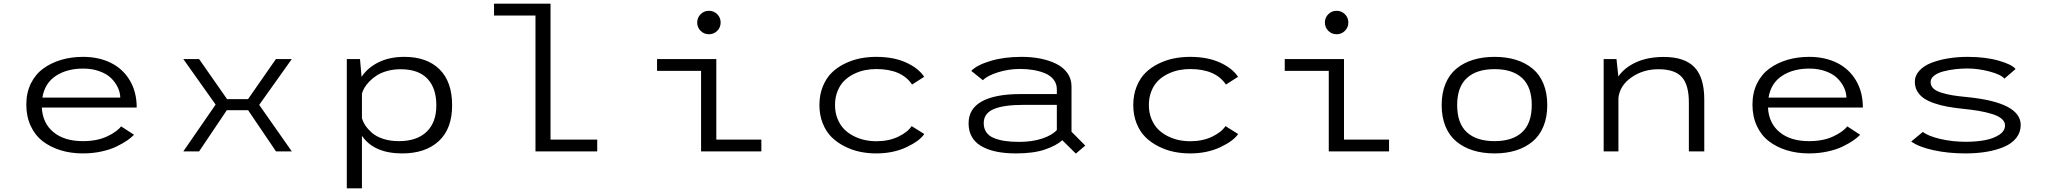

<svg xmlns="http://www.w3.org/2000/svg" viewBox="-20 -820 11090 1040"><path d="M706 -90Q691 -74.5 668.5 -59Q646 -43.5 612 -26.8Q578 -10 530 0.5Q482 11 429 11Q364 11 308.5 -6Q253 -23 211.2 -55.2Q169.5 -87.5 146 -138.5Q122.5 -189.5 122.5 -253.5Q122.5 -317.5 147.2 -367.8Q172 -418 214.8 -449Q257.5 -480 312 -496Q366.5 -512 429.5 -512Q514.5 -512 580 -479.8Q645.5 -447.5 683 -384.8Q720.5 -322 720.5 -237.5H206.5Q211 -152.5 269.8 -104Q328.5 -55.5 429 -55.5Q505.5 -55.5 559.5 -80.8Q613.5 -106 636 -135.5ZM430.5 -448.5Q342.5 -448.5 282.5 -409Q222.5 -369.5 209.5 -291.5H631.5Q631 -319 618.2 -346.2Q605.5 -373.5 581.8 -396.8Q558 -420 518.5 -434.2Q479 -448.5 430.5 -448.5Z M1560.5 -500 1384 -252 1560.5 0H1475L1324 -223H1208.5L1058.5 0H973L1148 -253.5L973 -500H1058.5L1210 -283H1323.5L1474.5 -500Z M1858.5 -500H1930L1938.5 -403.5Q1971 -453 2030.2 -482.5Q2089.5 -512 2170.5 -512Q2292 -512 2360.5 -444.8Q2429 -377.5 2429 -249.5Q2429 -122 2356.5 -55.5Q2284 11 2159 11Q2005.5 11 1940.5 -84.5V200H1858.5ZM2150 -445Q2111.5 -445 2078 -435.8Q2044.5 -426.5 2021.8 -412Q1999 -397.5 1981.2 -379.2Q1963.5 -361 1954 -344.5Q1944.5 -328 1940.5 -313V-180.5Q1945.5 -161 1958.5 -141.2Q1971.5 -121.5 1994 -101.2Q2016.5 -81 2054.8 -68.2Q2093 -55.5 2140.5 -55.5Q2238 -55.5 2290.8 -106.2Q2343.5 -157 2343.5 -249.5Q2343.5 -343 2294.8 -394Q2246 -445 2150 -445Z M2962 -64H3215V0H2880.5V-736H2656V-800H2962Z M3865 -653Q3846.5 -634.5 3820 -634.5Q3793.5 -634.5 3775 -653Q3756.5 -671.5 3756.5 -698Q3756.5 -724.5 3775 -743Q3793.5 -761.5 3820 -761.5Q3846.5 -761.5 3865 -743Q3883.5 -724.5 3883.5 -698Q3883.5 -671.5 3865 -653ZM3860 -64H4104V0H3777.5V-436H3539V-500H3860Z M4986.5 -94Q4961 -56 4889.5 -22.5Q4818 11 4726 11Q4681 11 4638.5 2.2Q4596 -6.5 4555.8 -26.8Q4515.5 -47 4485.2 -76.5Q4455 -106 4436.8 -151Q4418.5 -196 4418.5 -251Q4418.5 -306.5 4436.8 -351.5Q4455 -396.5 4485 -426Q4515 -455.5 4555.5 -475.2Q4596 -495 4638.5 -503.5Q4681 -512 4726 -512Q4821 -512 4888.2 -481.2Q4955.5 -450.5 4986 -404L4920.5 -362Q4864 -446 4726.5 -446Q4695 -446 4664.5 -439.8Q4634 -433.5 4604.2 -418.8Q4574.5 -404 4552.5 -382.2Q4530.5 -360.5 4516.8 -326.5Q4503 -292.5 4503 -251Q4503 -210 4516.8 -176.2Q4530.5 -142.5 4552.5 -120.2Q4574.5 -98 4604.2 -83Q4634 -68 4664.5 -61.5Q4695 -55 4726.5 -55Q4795 -55 4846 -79.8Q4897 -104.5 4918 -137Z M5513.5 -512Q5568.5 -512 5616.2 -502.5Q5664 -493 5702 -474Q5740 -455 5762 -423.8Q5784 -392.5 5784 -352V-106.5L5858.5 -31.5L5807.5 12L5734 -60.5Q5702.5 -31.5 5640.5 -10.2Q5578.5 11 5483.5 11Q5361 11 5293.8 -29.5Q5226.5 -70 5226.5 -152Q5226.5 -231.5 5298.8 -271Q5371 -310.5 5508 -310.5H5704.5V-336.5Q5704.5 -366 5687.5 -388.2Q5670.5 -410.5 5641.2 -422.8Q5612 -435 5577.8 -440.8Q5543.5 -446.5 5504.5 -446.5Q5443 -446.5 5385.2 -428.2Q5327.5 -410 5304 -385.5L5241 -436Q5271 -467.5 5344.8 -489.8Q5418.5 -512 5513.5 -512ZM5500 -51.5Q5571 -51.5 5625 -69.5Q5679 -87.5 5704.5 -115.5V-252H5524.5Q5416.5 -252 5362.5 -229Q5308.5 -206 5308.5 -153Q5308.5 -124 5322.5 -103.8Q5336.5 -83.5 5363.2 -72.5Q5390 -61.5 5423.2 -56.5Q5456.5 -51.5 5500 -51.5Z M6686.5 -94Q6661 -56 6589.5 -22.5Q6518 11 6426 11Q6381 11 6338.5 2.2Q6296 -6.5 6255.8 -26.8Q6215.5 -47 6185.2 -76.5Q6155 -106 6136.8 -151Q6118.5 -196 6118.5 -251Q6118.5 -306.5 6136.8 -351.5Q6155 -396.5 6185 -426Q6215 -455.5 6255.5 -475.2Q6296 -495 6338.5 -503.5Q6381 -512 6426 -512Q6521 -512 6588.2 -481.2Q6655.5 -450.5 6686 -404L6620.5 -362Q6564 -446 6426.5 -446Q6395 -446 6364.5 -439.8Q6334 -433.5 6304.2 -418.8Q6274.5 -404 6252.5 -382.2Q6230.5 -360.5 6216.8 -326.5Q6203 -292.5 6203 -251Q6203 -210 6216.8 -176.2Q6230.5 -142.5 6252.5 -120.2Q6274.5 -98 6304.2 -83Q6334 -68 6364.5 -61.5Q6395 -55 6426.5 -55Q6495 -55 6546 -79.8Q6597 -104.5 6618 -137Z M7265 -653Q7246.5 -634.5 7220 -634.5Q7193.5 -634.5 7175 -653Q7156.5 -671.5 7156.5 -698Q7156.5 -724.5 7175 -743Q7193.5 -761.5 7220 -761.5Q7246.5 -761.5 7265 -743Q7283.5 -724.5 7283.5 -698Q7283.5 -671.5 7265 -653ZM7260 -64H7504V0H7177.5V-436H6939V-500H7260Z M8191.2 -5.2Q8139.5 11 8075.5 11Q8011.5 11 7959.5 -5.2Q7907.5 -21.5 7869 -53.2Q7830.5 -85 7809.8 -135.2Q7789 -185.5 7789 -251Q7789 -316.5 7810 -366.8Q7831 -417 7869.2 -448.5Q7907.5 -480 7959.5 -496Q8011.5 -512 8075.5 -512Q8139.5 -512 8191.2 -496Q8243 -480 8281.2 -448.5Q8319.5 -417 8340.2 -366.8Q8361 -316.5 8361 -251Q8361 -185.5 8340.2 -135.2Q8319.5 -85 8281.2 -53.2Q8243 -21.5 8191.2 -5.2ZM8075.5 -55.5Q8173 -55.5 8225 -104Q8277 -152.5 8277 -251Q8277 -349 8225 -397.2Q8173 -445.5 8075.5 -445.5Q7978 -445.5 7925.5 -397.2Q7873 -349 7873 -251Q7873 -152 7925.2 -103.8Q7977.5 -55.5 8075.5 -55.5Z M8666.5 0V-500H8736L8746 -406Q8781 -455.5 8844 -483.5Q8907 -511.5 8992 -511.5Q9105 -511.5 9158.2 -456Q9211.5 -400.5 9211.5 -280.5V0H9128V-265Q9128 -361 9089.5 -403Q9051 -445 8963.5 -445Q8880.5 -445 8817.5 -401.2Q8754.5 -357.5 8746.5 -290.5V0Z M10056 -90Q10041 -74.5 10018.5 -59Q9996 -43.5 9962 -26.8Q9928 -10 9880 0.5Q9832 11 9779 11Q9714 11 9658.5 -6Q9603 -23 9561.2 -55.2Q9519.5 -87.5 9496 -138.5Q9472.5 -189.5 9472.5 -253.5Q9472.5 -317.5 9497.2 -367.8Q9522 -418 9564.8 -449Q9607.5 -480 9662 -496Q9716.5 -512 9779.5 -512Q9864.5 -512 9930 -479.8Q9995.5 -447.5 10033 -384.8Q10070.5 -322 10070.5 -237.5H9556.5Q9561 -152.5 9619.8 -104Q9678.5 -55.5 9779 -55.5Q9855.5 -55.5 9909.5 -80.8Q9963.5 -106 9986 -135.5ZM9780.5 -448.5Q9692.5 -448.5 9632.5 -409Q9572.5 -369.5 9559.5 -291.5H9981.5Q9981 -319 9968.2 -346.2Q9955.5 -373.5 9931.8 -396.8Q9908 -420 9868.5 -434.2Q9829 -448.5 9780.5 -448.5Z M10626 11Q10531 11 10451.5 -6.8Q10372 -24.5 10332.5 -53.5L10395.5 -105.5Q10424.5 -82.5 10490.5 -67.2Q10556.5 -52 10628.5 -52Q10685.5 -52 10731.8 -60.8Q10778 -69.5 10809.2 -90Q10840.5 -110.5 10840.5 -140.5Q10840.5 -161 10822.5 -176.5Q10804.5 -192 10770.5 -202.5Q10736.5 -213 10698.2 -219.5Q10660 -226 10608.5 -231Q10563 -236 10527.5 -242.5Q10492 -249 10458 -260.5Q10424 -272 10401.5 -287.2Q10379 -302.5 10365.5 -325.2Q10352 -348 10352 -376.5Q10352 -410.5 10376.8 -437.5Q10401.5 -464.5 10443 -480.2Q10484.5 -496 10534.2 -504Q10584 -512 10638 -512Q10735.5 -512 10807.8 -491Q10880 -470 10897.5 -446L10837 -394Q10819.5 -416 10757.5 -432.5Q10695.5 -449 10636 -449Q10603.5 -449 10571 -445.2Q10538.5 -441.5 10507.5 -433.5Q10476.5 -425.5 10457 -410.5Q10437.5 -395.5 10437.5 -375.5Q10437.5 -356 10451.2 -342Q10465 -328 10493.5 -318.8Q10522 -309.5 10555.2 -304Q10588.5 -298.5 10636.5 -294Q10925.5 -265 10925.5 -143Q10925.5 -103.5 10901.8 -73.2Q10878 -43 10836.2 -25Q10794.5 -7 10741.5 2Q10688.5 11 10626 11Z"/></svg>

Font: League Mono Wide Light
Style: Regular
Weight: 300
Width: 8
Designer: Tyler Finck
Foundry: The League of Moveable Type / Tyler Finck
Version: Version 2.210